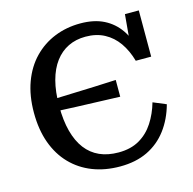

<svg xmlns="http://www.w3.org/2000/svg" viewBox="-108 -837 966 963"><g transform="rotate(-15 375.0 -355.5)"><path d="M150 -395Q179 -396 207 -397Q235 -398 263.5 -399Q292 -400 320.5 -401Q349 -402 377 -403Q405 -404 433.5 -405.5Q462 -407 490 -408V-321Q462 -322 433.5 -323Q405 -324 377 -325Q349 -326 320.5 -327Q292 -328 263.5 -329Q235 -330 207 -331.5Q179 -333 150 -334ZM399 -657Q349 -657 309 -637.5Q269 -618 240.5 -580Q212 -542 197 -486Q182 -430 182 -355Q182 -280 197 -223.5Q212 -167 241 -129Q270 -91 312.5 -72Q355 -53 411 -53Q474 -53 519 -79Q564 -105 593.5 -150.5Q623 -196 639 -252L706 -224Q686 -151 645 -96.5Q604 -42 543 -12.5Q482 17 400 17Q322 17 258 -8Q194 -33 147.5 -81Q101 -129 76 -198Q51 -267 51 -355Q51 -443 76.5 -512.5Q102 -582 148.5 -630Q195 -678 257 -703Q319 -728 391 -728Q462 -728 512 -703Q562 -678 594 -632Q626 -586 638 -520L605 -547L620 -715H692V-475H612Q596 -531 567.5 -571.5Q539 -612 497 -634.5Q455 -657 399 -657Z"/></g></svg>

Font: Roboto Serif Medium
Style: Regular
Weight: 500
Designer: Greg Gazdowicz
Foundry: Commercial Type
Version: Version 1.008